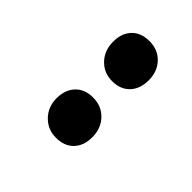

<svg xmlns="http://www.w3.org/2000/svg" viewBox="-5 -940 508 508"><g transform="rotate(-45 249.5 -686.0)"><path d="M307 -684Q307 -715 328.5 -735.5Q350 -756 383 -756Q415 -756 433.5 -738Q452 -720 452 -689Q452 -657 431 -637Q410 -617 377 -617Q345 -617 326 -635Q307 -653 307 -684ZM96 -683Q96 -714 117.5 -735Q139 -756 171 -756Q203 -756 222 -738Q241 -720 241 -689Q241 -657 219.5 -636.5Q198 -616 165 -616Q133 -616 114.5 -634Q96 -652 96 -683Z"/></g></svg>

Font: Literata 36pt SemiBold
Style: Italic
Weight: 600
Italic angle: -2°
Designer: Latin by Veronika Burian and Jose Scaglione. Greek by Irene Vlachou. Cyrillic by Vera Evstafieva
Foundry: TypeTogether
Version: Version 3.002